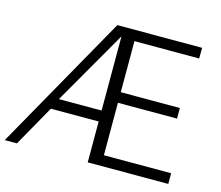

<svg xmlns="http://www.w3.org/2000/svg" viewBox="-102 -856 1141 990"><g transform="rotate(15 468.5 -361.5)"><path d="M873 -57V0H443V-218H188L65 0H0L407.5 -723H860L859.5 -666H514V-393.5H829.5V-337H514V-57ZM443 -276.5V-672.5L215 -276.5Z"/></g></svg>

Font: Public Sans ExtraLight
Style: Regular
Weight: 250
Designer: The Public Sans Project Authors: Dan O. Williams and USWDS (Libre Franklin designed by Pablo Impallari and Rodrigo Fuenz
Version: Version 1.007